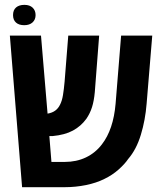

<svg xmlns="http://www.w3.org/2000/svg" viewBox="-20 -778 670 798"><path d="M71.8 0 21 -629.9H150.4L177.7 -305.7Q197.3 -309.1 209.7 -318.4Q222.2 -327.6 229.5 -342.8Q237.8 -358.9 241.7 -382.6Q245.6 -406.2 248.5 -438.5L263.7 -629.9H392.1L374 -395Q370.6 -358.4 362.5 -332.8Q354.5 -307.1 338.9 -284.2Q316.4 -253.4 283.2 -235.4Q250 -217.3 198.2 -212.4Q194.8 -212.4 191.7 -212.4Q188.5 -212.4 185.1 -212.4L193.8 -105H249Q297.9 -105 337.2 -123.8Q376.5 -142.6 403.3 -177.7Q451.2 -239.3 460.4 -346.7L483.4 -629.9H612.8L589.4 -347.2Q584 -278.8 565.4 -217.8Q546.9 -156.7 512.7 -117.2Q499 -96.7 472.7 -73.2Q446.3 -49.8 413.6 -34.2Q380.4 -17.6 337.4 -8.8Q294.4 0 249 0ZM80.6 -673.3Q58.6 -673.3 46.4 -684.3Q34.2 -695.3 34.2 -715.3Q34.2 -736.3 46.9 -747.1Q59.6 -757.8 81.5 -757.8Q103.5 -757.8 115.7 -746.1Q127.9 -734.4 127.9 -715.3Q127.9 -696.3 115.2 -684.8Q102.5 -673.3 80.6 -673.3Z"/></svg>

Font: Open Sans Condensed
Style: Regular
Weight: 400
Width: 3
Designer: Monotype Design Team
Foundry: Monotype Imaging Inc.
Version: Version 3.000